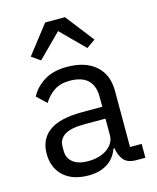

<svg xmlns="http://www.w3.org/2000/svg" viewBox="-116 -845 766 938"><g transform="rotate(-15 267.0 -376.5)"><path d="M460 0Q415 0 395.5 -24Q376 -48 371 -84H366Q349 -36 310 -12Q271 12 217 12Q135 12 89.5 -30Q44 -72 44 -144Q44 -217 97.5 -256Q151 -295 264 -295H366V-346Q366 -401 336 -430Q306 -459 244 -459Q197 -459 165.5 -438Q134 -417 113 -382L65 -427Q86 -469 132 -498.5Q178 -528 248 -528Q342 -528 394 -482Q446 -436 446 -354V-70H505V0ZM230 -56Q260 -56 285 -63Q310 -70 328 -83Q346 -96 356 -113Q366 -130 366 -150V-235H260Q191 -235 159.5 -215Q128 -195 128 -157V-136Q128 -98 155.5 -77Q183 -56 230 -56ZM303 -765 414 -622 370 -591 253 -708 136 -591 92 -622 203 -765Z"/></g></svg>

Font: IBM Plex Sans Thai Looped
Style: Regular
Weight: 400
Designer: Mike Abbink, Paul van der Laan, Pieter van Rosmalen, Ben Mitchell, Mark Frömberg
Foundry: Bold Monday
Version: Version 1.1